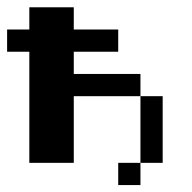

<svg xmlns="http://www.w3.org/2000/svg" viewBox="-20 -458 540 540"><path d="M62.5 -437.5H187.5V-375H312.5V-312.5H187.5V-250H375V-187.5H187.5V0H62.5V-312.5H0V-375H62.5ZM375 -187.5H437.5V0H375ZM312.5 0H375V62.5H312.5Z"/></svg>

Font: Half Eighties
Style: Regular
Weight: 400
Monospace: yes
Designer: Jayvee Enaguas (HarvettFox96)
Version: 20191127.01dev02